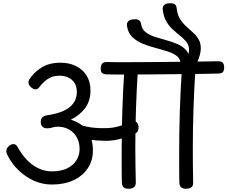

<svg xmlns="http://www.w3.org/2000/svg" viewBox="-20 -1146 1400 1182"><path d="M1091 -721V-754Q1091 -784 1069 -801Q1047 -818 1011.5 -829.5Q976 -841 935.5 -851.5Q895 -862 857.5 -877.5Q820 -893 794 -918.5Q768 -944 762 -985Q759 -1006 770.5 -1016Q782 -1026 802 -1027Q822 -1029 834 -1022.5Q846 -1016 849 -996Q854 -965 877 -947.5Q900 -930 934 -919Q968 -908 1005 -898Q1042 -888 1074 -874Q1106 -860 1126.5 -836.5Q1147 -813 1147 -773V-721ZM1137 -721 1130 -785Q1146 -822 1143.5 -847Q1141 -872 1125.5 -890.5Q1110 -909 1088 -926.5Q1066 -944 1043.5 -964.5Q1021 -985 1004 -1014Q987 -1043 982 -1086Q980 -1106 990.5 -1115.5Q1001 -1125 1023 -1126Q1044 -1127 1055 -1120.5Q1066 -1114 1068 -1093Q1072 -1055 1088.5 -1029Q1105 -1003 1127 -983Q1149 -963 1170 -944Q1191 -925 1204 -901.5Q1217 -878 1216 -843.5Q1215 -809 1192 -758V-721ZM299 -10Q240 -10 187.5 -34Q135 -58 93.5 -98.5Q52 -139 27 -189Q23 -196 21 -202.5Q19 -209 19 -216Q19 -228 26 -237.5Q33 -247 43 -253Q53 -259 63 -259Q70 -259 76 -255Q82 -251 86 -245Q110 -200 142.5 -165Q175 -130 215 -110.5Q255 -91 300 -91Q354 -91 392 -109Q430 -127 450 -158.5Q470 -190 470 -228Q470 -270 452.5 -301Q435 -332 404.5 -349Q374 -366 336 -366Q317 -366 302 -361Q287 -356 269 -356Q253 -356 242 -365.5Q231 -375 231 -394Q231 -415 242 -424.5Q253 -434 274 -437Q325 -444 365.5 -461Q406 -478 429.5 -507.5Q453 -537 453 -580Q453 -614 438.5 -636Q424 -658 400 -669Q376 -680 346 -680Q302 -680 271.5 -658Q241 -636 221 -608Q212 -596 198 -596Q189 -596 179 -602.5Q169 -609 162 -619Q155 -629 155 -639Q155 -649 161 -658Q189 -701 236 -730.5Q283 -760 353 -760Q406 -760 447.5 -739.5Q489 -719 513 -681Q537 -643 537 -589Q537 -526 505 -482Q473 -438 416 -409Q457 -397 487.5 -372.5Q518 -348 535 -310Q552 -272 552 -220Q552 -157 520 -109.5Q488 -62 431.5 -36Q375 -10 299 -10ZM635 -279Q610 -279 580 -281Q550 -283 521 -289Q492 -295 468 -305Q457 -310 449 -319.5Q441 -329 441 -340Q440 -357 450.5 -370Q461 -383 473 -378Q514 -364 554.5 -360Q595 -356 632 -357Q680 -358 719.5 -371Q759 -384 797 -399Q811 -404 821.5 -393Q832 -382 833 -364Q834 -351 828.5 -339.5Q823 -328 810 -323Q770 -306 727.5 -293Q685 -280 635 -279ZM771 16Q751 16 741 7Q731 -2 730 -23Q729 -68 729 -113Q729 -158 729 -203Q729 -333 733 -462.5Q737 -592 746 -722Q748 -739 759 -748Q770 -757 789 -757Q811 -757 821 -747.5Q831 -738 829 -719Q821 -595 817 -472.5Q813 -350 813 -228Q813 -177 814 -125.5Q815 -74 816 -23Q816 -2 804 7Q792 16 771 16ZM1125 16Q1105 16 1095 7Q1085 -2 1084 -23Q1083 -68 1083 -113Q1083 -158 1083 -203Q1083 -333 1087 -462.5Q1091 -592 1100 -722Q1102 -739 1113 -748Q1124 -757 1143 -757Q1165 -757 1175 -747.5Q1185 -738 1183 -719Q1175 -595 1171 -472.5Q1167 -350 1167 -228Q1167 -177 1167.5 -125.5Q1168 -74 1169 -23Q1170 -2 1158 7Q1146 16 1125 16ZM639 -688Q620 -688 609.5 -696Q599 -704 600 -727Q602 -750 612 -757.5Q622 -765 641 -764Q669 -763 722 -763Q775 -763 842.5 -763.5Q910 -764 982 -764.5Q1054 -765 1121.5 -766Q1189 -767 1241.5 -767.5Q1294 -768 1322 -769Q1341 -769 1350.5 -760.5Q1360 -752 1360 -729Q1359 -706 1349 -699.5Q1339 -693 1320 -693Q1292 -692 1239.5 -691.5Q1187 -691 1119.5 -690Q1052 -689 980 -688.5Q908 -688 840.5 -687.5Q773 -687 720 -687Q667 -687 639 -688Z"/></svg>

Font: Playpen Sans Deva
Style: Regular
Weight: 400
Designer: Pooja Saxena, Gunjan Panchal, Laura Meseguer, Veronika Burian, José Scaglione
Foundry: TypeTogether
Version: Version 2.000